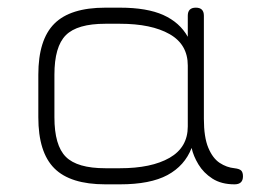

<svg xmlns="http://www.w3.org/2000/svg" viewBox="-20 -481 684 501"><path d="M80 -175V-286Q80 -377.5 121.8 -419.2Q163.5 -461 255 -461H293Q363.5 -461 406.2 -441.8Q449 -422.5 470 -385V-440Q470 -461 491 -461Q512 -461 512 -440V-171Q512 -123 523.5 -95.5Q535 -68 553.2 -56Q571.5 -44 592 -42Q605 -40.5 609.5 -35.8Q614 -31 614 -21Q614 0 592 0Q557.5 0 534.2 -15Q511 -30 497.8 -52Q484.5 -74 480 -95Q462 -48.5 417 -24.2Q372 0 293 0H255Q163.5 0 121.8 -41.8Q80 -83.5 80 -175ZM122 -175Q122 -101.5 151.8 -71.8Q181.5 -42 255 -42H293Q375 -42 422.5 -69.2Q470 -96.5 470 -151V-310Q470 -365 422.5 -392Q375 -419 293 -419H255Q181.5 -419 151.8 -389.2Q122 -359.5 122 -286Z"/></svg>

Font: Jura Light Light
Style: Regular
Weight: 300
Version: Version 5.106